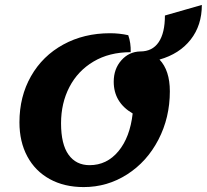

<svg xmlns="http://www.w3.org/2000/svg" viewBox="-20 -735 840 780"><path d="M628 -493Q670 -449 670 -364Q670 -257 623.5 -167.5Q577 -78 496.5 -26.5Q416 25 320 25Q241 25 182 -7.5Q123 -40 91 -99.5Q59 -159 59 -238Q59 -343 106 -425.5Q153 -508 237 -554Q321 -600 427 -600Q465 -600 501 -592Q512 -561 511 -523Q424 -523 360 -485Q296 -447 262 -381.5Q228 -316 228 -234Q228 -149 258.5 -106.5Q289 -64 344 -64Q414 -64 461 -120.5Q508 -177 519 -274Q442 -319 442 -403Q442 -455 473 -490Q504 -525 550 -526Q599 -526 624.5 -563.5Q650 -601 650 -672L800 -715Q800 -632 754.5 -574Q709 -516 628 -493Z"/></svg>

Font: Lemonada SemiBold
Style: Regular
Weight: 600
Designer: Mohamed Gaber (Arabic) Eduardo Tunni (Latin)
Foundry: Kief Type Foundry
Version: Version 3.006